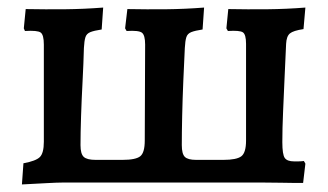

<svg xmlns="http://www.w3.org/2000/svg" viewBox="-20 -483 868 508"><path d="M38 5 42 -51Q75 -57 85.5 -67.5Q96 -78 96 -108V-365Q96 -391 87.5 -397Q79 -403 46 -401L43 -408L48 -459Q101 -458 151.5 -458.5Q202 -459 253 -463L249 -405Q229 -402 219 -398Q209 -394 206 -384.5Q203 -375 202 -356Q201 -316 198.5 -268.5Q196 -221 194.5 -176Q193 -131 193 -99Q193 -76 201.5 -68Q210 -60 233 -60H304Q339 -60 351 -69.5Q363 -79 363 -111L364 -365Q364 -390 355.5 -396.5Q347 -403 315 -401L311 -408L317 -459Q369 -458 419 -458.5Q469 -459 520 -463L516 -405Q496 -402 486 -398Q476 -394 473 -384.5Q470 -375 469 -356Q467 -316 465 -268.5Q463 -221 462 -176Q461 -131 461 -99Q461 -76 469 -68Q477 -60 499 -60H571Q606 -60 618.5 -69.5Q631 -79 631 -111V-367Q631 -392 622.5 -397.5Q614 -403 583 -401L579 -408L584 -459Q635 -458 686.5 -458.5Q738 -459 788 -463L783 -406Q756 -402 747 -394.5Q738 -387 737 -367Q735 -326 733 -279Q731 -232 729 -187.5Q727 -143 727 -107Q727 -74 733.5 -65Q740 -56 758 -56Q763 -56 769.5 -56Q776 -56 784 -57L788 -50L782 1Q771 1 757 1Q743 1 724 0.5Q705 0 678 0H145Q132 0 104.5 1.5Q77 3 38 5Z"/></svg>

Font: Alegreya SemiBold
Style: Regular
Weight: 600
Designer: Juan Pablo del Peral
Foundry: Huerta Tipografica
Version: Version 2.009